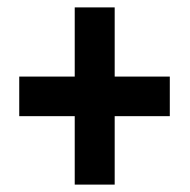

<svg xmlns="http://www.w3.org/2000/svg" viewBox="-20 -613 513 519"><path d="M290 -406H439V-299H290V-114H182V-299H32V-406H182V-593H290Z"/></svg>

Font: Noto Sans Khmer UI ExtraCondensed
Style: Bold
Weight: 700
Width: 2
Designer: Danh Hong and the Monotype Design Team
Foundry: Monotype Imaging Inc.
Version: Version 2.002; ttfautohint (v1.8.4.7-5d5b)